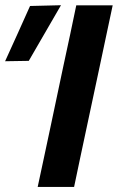

<svg xmlns="http://www.w3.org/2000/svg" viewBox="-71 -734 462 754"><path d="M77 0Q89.5 -58 101 -112Q112.5 -166 127 -234L177.5 -473Q192.5 -542.5 204.5 -598.5Q216 -654 228.5 -713H371.5Q359 -654 347 -598Q335 -542 320.5 -473L269.5 -234Q255 -166 243.5 -112Q232 -58 220 0ZM-51 -493.5Q-26 -548 -1.5 -602.5Q22.5 -656.5 47 -710.5L168.5 -713.5Q136 -657.5 104.5 -603Q73 -548.5 42 -495Z"/></svg>

Font: Heraclito SemiBold
Style: Italic
Weight: 600
Italic angle: -12°
Designer: Kostas Bartsokas (font) & Cristiano Sobral (main changes)
Foundry: Kostas Bartsokas (font) & Cristiano Sobral (main changes)
Version: Version 1.00;July 8, 2020;FontCreator 13.0.0.2655 64-bit